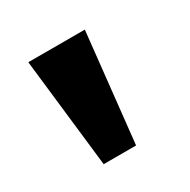

<svg xmlns="http://www.w3.org/2000/svg" viewBox="-85 -809 467 471"><g transform="rotate(-30 149.0 -573.5)"><path d="M83 -418.5 47.9 -727.5H208L174.8 -418.5Z"/></g></svg>

Font: Inter 18pt ExtraBold
Style: Regular
Weight: 800
Designer: Rasmus Andersson
Foundry: rsms
Version: Version 4.001;git-66647c0bb